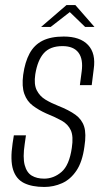

<svg xmlns="http://www.w3.org/2000/svg" viewBox="-20 -736 410 762"><path d="M156 6Q107 6 75.5 -9.5Q44 -25 32 -62.5Q20 -100 30 -167L35 -199H83L78 -164Q70 -111 78 -81Q86 -51 106 -39Q126 -27 155 -27Q193 -27 224 -53.5Q255 -80 265 -149Q272 -195 261 -219Q250 -243 225 -257Q200 -271 163 -286Q134 -299 110.5 -316.5Q87 -334 76.5 -363.5Q66 -393 72 -439Q79 -490 97.5 -524Q116 -558 149 -574.5Q182 -591 233 -591Q298 -591 329.5 -557.5Q361 -524 352 -462L344 -398Q332 -398 320 -398Q308 -398 297 -398L304 -451Q311 -501 291.5 -527Q272 -553 228 -553Q179 -553 154 -525Q129 -497 120 -441Q114 -401 126 -377.5Q138 -354 160.5 -340.5Q183 -327 211 -316Q254 -299 279.5 -280.5Q305 -262 314 -233.5Q323 -205 315 -154Q307 -94 283.5 -59Q260 -24 226.5 -9Q193 6 156 6ZM143 -629 244 -716H279L355 -629H318L257 -688L181 -629Z"/></svg>

Font: Alumni Sans Thin Light
Style: Italic
Weight: 300
Italic angle: -8°
Version: Version 1.016